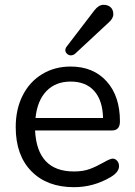

<svg xmlns="http://www.w3.org/2000/svg" viewBox="-20 -778 567 805"><path d="M128.9 -283.2H412.1Q410.2 -357.4 375 -396.7Q339.8 -436 276.4 -436Q212.9 -436 174.6 -396Q136.2 -356 128.9 -283.2ZM482.9 -269Q482.9 -231 449.2 -231H127Q135.7 -59.1 290 -59.1Q329.1 -59.1 356.9 -69.6Q384.8 -80.1 413.8 -96.7Q442.9 -113.3 452.9 -113Q462.9 -112.8 470.9 -104Q479 -95.2 479 -81.1Q479 -56.2 443.4 -35.2Q372.1 6.8 290 6.8Q177.2 6.8 111.6 -60.1Q45.9 -127 45.9 -245.1Q45.9 -320.3 75 -377.7Q104 -435.1 156.5 -467Q209 -499 275.9 -499Q371.1 -499 427 -437Q482.9 -375 482.9 -269ZM259.8 -583 376 -734.9Q394 -757.8 413.6 -757.8Q433.1 -757.8 444.1 -747.3Q455.1 -736.8 455.1 -718.5Q455.1 -700.2 435.1 -683.1L293.9 -551.8Q285.6 -545.9 276.9 -545.9Q268.1 -545.9 261 -552.5Q253.9 -559.1 253.9 -567.4Q253.9 -575.7 259.8 -583Z"/></svg>

Font: Nunito-Regular
Style: Regular
Weight: 400
Designer: Vernon Adams
Foundry: newtypography
Version: Version 3.000